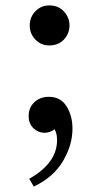

<svg xmlns="http://www.w3.org/2000/svg" viewBox="-20 -501 337 710"><path d="M182 -23Q165 -10 144 -10Q122 -10 104 -26.5Q86 -43 86 -72Q86 -103 107 -123Q128 -143 161 -143Q204 -143 226 -108Q248 -73 248 -25Q248 35 213 94.5Q178 154 105 189L88 160Q137 133 164 97Q191 61 191 17Q191 10 189.5 -1Q188 -12 182 -23ZM90 -407Q90 -438 111 -459.5Q132 -481 162 -481Q196 -481 216.5 -458.5Q237 -436 237 -407Q237 -377 216.5 -355Q196 -333 162 -333Q132 -333 111 -354.5Q90 -376 90 -407Z"/></svg>

Font: Tiro Bangla
Style: Regular
Weight: 400
Designer: Bangla: John Hudson & Fiona Ross. Latin: John Hudson.
Foundry: Tiro Typeworks Ltd.
Version: Version 1.60